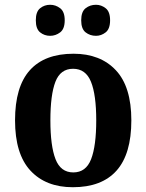

<svg xmlns="http://www.w3.org/2000/svg" viewBox="-20 -774 613 804"><path d="M285 10Q172 10 107.5 -59.5Q43 -129 43 -270Q43 -411 105 -480Q167 -549 288 -549Q400 -549 465 -480Q530 -411 530 -270Q530 -129 468 -59.5Q406 10 285 10ZM287 -52Q340 -52 361.5 -107.5Q383 -163 383 -270Q383 -377 361 -431.5Q339 -486 286 -486Q233 -486 212 -431.5Q191 -377 191 -270Q191 -163 212.5 -107.5Q234 -52 287 -52ZM382 -624Q357 -624 338.5 -638.5Q320 -653 320 -689Q320 -725 338.5 -739.5Q357 -754 382 -754Q404 -754 422.5 -739.5Q441 -725 441 -689Q441 -653 422.5 -638.5Q404 -624 382 -624ZM190 -624Q166 -624 148 -638.5Q130 -653 130 -689Q130 -725 148 -739.5Q166 -754 190 -754Q213 -754 232 -739.5Q251 -725 251 -689Q251 -653 232 -638.5Q213 -624 190 -624Z"/></svg>

Font: Noto Serif Lao SemiCondensed
Style: Bold
Weight: 700
Width: 4
Designer: Monotype Design Team
Foundry: Monotype Imaging Inc.
Version: Version 2.003; ttfautohint (v1.8.4.7-5d5b)